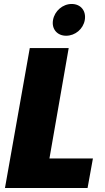

<svg xmlns="http://www.w3.org/2000/svg" viewBox="-20 -947 531 967"><path d="M130 -705 5 0H421L448 -149H229L326 -705ZM313 -767C359 -767 399 -801 407 -846C415 -892 387 -927 341 -927C296 -927 255 -892 247 -846C239 -801 268 -767 313 -767Z"/></svg>

Font: SVN-Poppins ExtraBold
Style: Italic
Weight: 800
Italic angle: -10°
Designer: Ninad Kale (Devanagari), Jonny Pinhorn (Latin)
Foundry: Indian Type Foundry
Version: Version 3.002 2017